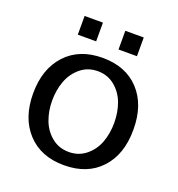

<svg xmlns="http://www.w3.org/2000/svg" viewBox="-125 -768 821 885"><g transform="rotate(20 286.0 -325.5)"><path d="M437 -248Q437 -300.3 420.7 -344.5Q404.3 -388.7 368.9 -417.7Q333.5 -446.8 285.2 -446.8Q236.8 -446.8 201.4 -417.7Q166 -388.7 149.4 -344.5Q132.8 -300.3 132.8 -248Q132.8 -196.3 149.4 -152.3Q166 -108.4 201.4 -79.6Q236.8 -50.8 285.2 -50.8Q333.5 -50.8 368.9 -79.6Q404.3 -108.4 420.7 -152.3Q437 -196.3 437 -248ZM530.8 -250V-248Q530.8 -127.4 465.1 -56.6Q399.4 14.2 285.2 14.2Q171.4 14.2 105.2 -57.4Q39.1 -128.9 39.1 -249Q39.1 -369.1 105.2 -440.7Q171.4 -512.2 285.2 -512.2Q399.4 -512.2 465.1 -441.4Q530.8 -370.6 530.8 -250ZM230 -573.2H140.1V-665H230ZM430.2 -573.2H339.8V-665H430.2Z"/></g></svg>

Font: Perun
Style: Regular
Weight: 400
Version: Version 1.0000